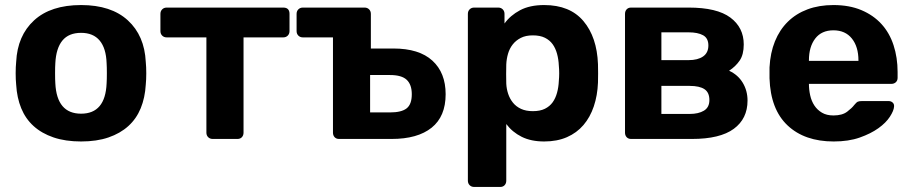

<svg xmlns="http://www.w3.org/2000/svg" viewBox="-20 -550 3610 760"><path d="M301 10Q239 10 192 -6Q145 -22 113 -51Q81 -80 64 -121.5Q47 -163 44 -215Q42 -235 42 -260Q42 -285 44 -305Q49 -409 115 -469.5Q181 -530 301 -530Q420 -530 486 -469.5Q552 -409 557 -305Q559 -285 559 -260Q559 -235 557 -215Q554 -163 537 -121.5Q520 -80 488 -51Q456 -22 409.5 -6Q363 10 301 10ZM301 -100Q397 -100 402 -220Q403 -235 403 -260Q403 -285 402 -300Q400 -359 374.5 -389.5Q349 -420 301 -420Q252 -420 227 -389.5Q202 -359 199 -300Q198 -285 198 -260Q198 -235 199 -220Q205 -100 301 -100Z M822 0Q811 0 804 -7Q797 -14 797 -25V-402H640Q629 -402 622 -409Q615 -416 615 -427V-495Q615 -506 622 -513Q629 -520 640 -520H1101Q1126 -520 1126 -495V-427Q1126 -416 1119 -409Q1112 -402 1101 -402H944V-25Q944 -14 937.5 -7Q931 0 920 0Z M1322 0Q1311 0 1304.5 -7Q1298 -14 1298 -25V-402H1179Q1168 -402 1161 -409Q1154 -416 1154 -427V-495Q1154 -506 1161 -513Q1168 -520 1179 -520H1423Q1434 -520 1441 -513Q1448 -506 1448 -495V-358H1537Q1639 -358 1691.5 -310Q1744 -262 1744 -177Q1744 -89 1688.5 -44.5Q1633 0 1530 0ZM1445 -105H1524Q1569 -105 1589.5 -121Q1610 -137 1610 -177Q1610 -215 1590 -234Q1570 -253 1524 -253H1445Z M1857 190Q1846 190 1839 183Q1832 176 1832 165V-495Q1832 -506 1839 -513Q1846 -520 1857 -520H1952Q1963 -520 1970 -513Q1977 -506 1977 -495V-457Q2000 -489 2038.5 -509.5Q2077 -530 2134 -530Q2236 -530 2289.5 -466.5Q2343 -403 2347 -296Q2348 -260 2347 -223Q2345 -172 2330.5 -129Q2316 -86 2289.5 -55Q2263 -24 2224 -7Q2185 10 2134 10Q2082 10 2045 -8.5Q2008 -27 1984 -59V165Q1984 176 1977.5 183Q1971 190 1960 190ZM2089 -110Q2118 -110 2137 -119.5Q2156 -129 2167.5 -145Q2179 -161 2185 -183Q2191 -205 2192 -229Q2195 -260 2192 -291Q2191 -315 2185 -337Q2179 -359 2167.5 -375Q2156 -391 2137 -400.5Q2118 -410 2089 -410Q2061 -410 2041.5 -400Q2022 -390 2009.5 -374Q1997 -358 1991 -337.5Q1985 -317 1984 -295Q1983 -256 1984 -219Q1985 -198 1991.5 -178.5Q1998 -159 2010.5 -143.5Q2023 -128 2042.5 -119Q2062 -110 2089 -110Z M2478 0Q2467 0 2460.5 -7Q2454 -14 2454 -25V-495Q2454 -506 2460.5 -513Q2467 -520 2478 -520H2706Q2818 -520 2871 -480.5Q2924 -441 2924 -374Q2924 -334 2908 -310.5Q2892 -287 2866 -270Q2901 -254 2920 -222.5Q2939 -191 2939 -152Q2939 -80 2884.5 -40Q2830 0 2719 0ZM2598 -312H2706Q2742 -312 2763 -326.5Q2784 -341 2784 -370Q2784 -399 2763 -410.5Q2742 -422 2706 -422H2598ZM2598 -99H2710Q2745 -99 2766.5 -112Q2788 -125 2788 -154Q2788 -184 2768.5 -197Q2749 -210 2710 -210H2598Z M3280 10Q3165 10 3097.5 -53.5Q3030 -117 3026 -240V-283Q3029 -341 3047.5 -386.5Q3066 -432 3098.5 -464Q3131 -496 3176.5 -513Q3222 -530 3279 -530Q3342 -530 3389.5 -510Q3437 -490 3469 -455Q3501 -420 3517 -371Q3533 -322 3533 -265V-242Q3533 -231 3526 -224.5Q3519 -218 3508 -218H3182Q3182 -195 3187 -172.5Q3192 -150 3203.5 -132.5Q3215 -115 3233.5 -104Q3252 -93 3279 -93Q3314 -93 3333.5 -108Q3353 -123 3361 -134Q3370 -145 3375.5 -147.5Q3381 -150 3393 -150H3497Q3507 -150 3513.5 -144Q3520 -138 3519 -128Q3518 -112 3502.5 -88Q3487 -64 3457 -42.5Q3427 -21 3383 -5.5Q3339 10 3280 10ZM3182 -309H3378V-311Q3378 -365 3352 -397.5Q3326 -430 3279 -430Q3232 -430 3207 -397.5Q3182 -365 3182 -311Z"/></svg>

Font: Fz Rubik SemBd
Style: Regular
Weight: 600
Designer: Hubert and Fischer
Foundry: Hubert and Fischer
Version: Vit hóa bi FontZin.com